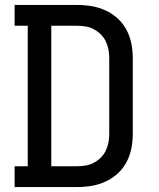

<svg xmlns="http://www.w3.org/2000/svg" viewBox="-20 -755 640 775"><path d="M39 0V-84H92V-651H39V-735H292Q322 -735 351 -730Q380 -725 407 -712.5Q434 -700 456 -679.5Q478 -659 491.5 -633Q505 -607 510.5 -577.5Q516 -548 516 -519V-216Q516 -187 510.5 -157.5Q505 -128 491.5 -102Q478 -76 456 -55.5Q434 -35 407 -22.5Q380 -10 351 -5Q322 0 292 0ZM187 -84H292Q310 -84 327 -87Q344 -90 359.5 -98.5Q375 -107 387.5 -119.5Q400 -132 407.5 -148Q415 -164 418 -181.5Q421 -199 421 -216V-519Q421 -536 418 -553.5Q415 -571 407.5 -587Q400 -603 387.5 -615.5Q375 -628 359.5 -636.5Q344 -645 327 -648Q310 -651 292 -651H187Z"/></svg>

Font: Iosevka Curly Slab MdEx
Style: Regular
Weight: 500
Width: 7
Monospace: yes
Designer: Belleve Invis
Foundry: Belleve Invis
Version: Version 11.1.0; ttfautohint (v1.8.3)